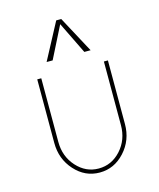

<svg xmlns="http://www.w3.org/2000/svg" viewBox="-114 -831 765 922"><g transform="rotate(-15 269.0 -370.0)"><path d="M187.5 -568.8H157.5L253.8 -750H278.8L376.2 -568.8H345L267.5 -727.5ZM92.5 -183.8V-500H112.5V-183.8Q112.5 -111.2 158.1 -60.6Q203.8 -10 267.5 -10Q332.5 -10 378.1 -60.6Q423.8 -111.2 423.8 -183.8V-500H443.8V-183.8Q443.8 -103.8 391.9 -46.9Q340 10 267.5 10Q195 10 143.8 -46.9Q92.5 -103.8 92.5 -183.8Z"/></g></svg>

Font: Now Thin
Style: Regular
Weight: 250
Designer: Alfredo Marco Pradil
Foundry: Alfredo Marco Pradil
Version: Version 1.002;PS 001.002;hotconv 1.0.88;makeotf.lib2.5.64775